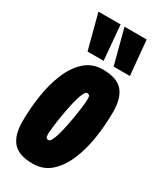

<svg xmlns="http://www.w3.org/2000/svg" viewBox="-202 -855 774 931"><g transform="rotate(30 185.0 -390.0)"><path d="M151 9Q72 9 39 -29.5Q6 -68 6 -143Q6 -219 17.5 -292.5Q29 -366 54.5 -426Q80 -486 120.5 -521.5Q161 -557 219 -557Q298 -557 331 -518.5Q364 -480 364 -403Q364 -328 352.5 -254.5Q341 -181 315.5 -121.5Q290 -62 249.5 -26.5Q209 9 151 9ZM160 -128Q170 -128 180 -151.5Q190 -175 198 -210.5Q206 -246 212.5 -284Q219 -322 222.5 -352.5Q226 -383 226 -395Q226 -411 221.5 -415.5Q217 -420 210 -420Q200 -420 190 -396.5Q180 -373 172 -337.5Q164 -302 157.5 -264Q151 -226 147.5 -195.5Q144 -165 144 -153Q144 -137 148.5 -132.5Q153 -128 160 -128ZM110 -595 59 -789H183L200 -595ZM256 -595 205 -789H329L347 -595Z"/></g></svg>

Font: Georama ExtraCondensed ExtraBold
Style: Italic
Weight: 800
Width: 2
Italic angle: -9°
Designer: Jean-Baptiste Levee
Foundry: Production Type
Version: Version 1.000